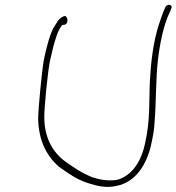

<svg xmlns="http://www.w3.org/2000/svg" viewBox="-20 -730 717 780"><path d="M171 -542C167 -526 162 -507 158 -486C150 -442 135 -284 135 -247C137 -165 165 -100 219 -53C256 -27 290 -1 338 14C375 26 413 35 454 25C528 11 578 -59 596 -152C602 -179 607 -207 608 -235C615 -318 612 -403 622 -490C629 -549 644 -628 669 -679L676 -696C684 -712 657 -716 652 -701L644 -683C639 -671 634 -655 627 -635C601 -557 593 -472 589 -402C585 -322 591 -243 570 -151C555 -75 516 -15 454 1C417 6 385 0 355 -10C312 -27 279 -50 245 -74C189 -115 160 -178 160 -253C159 -287 174 -444 184 -487L197 -542C207 -576 213 -603 233 -629H237C260 -629 256 -657 247 -664C237 -669 214 -647 212 -640L211 -638C189 -608 182 -582 171 -542ZM643 -678Z"/></svg>

Font: Stray Cat
Style: LtExtObl
Weight: 300
Version: Version 1.0